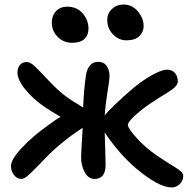

<svg xmlns="http://www.w3.org/2000/svg" viewBox="-20 -782 826 838"><path d="M532.2 -606Q497.6 -606 472.9 -632.1Q448.2 -658.2 448.2 -694.8Q448.2 -723.6 468.8 -742.9Q489.3 -762.2 519 -762.2Q557.1 -762.2 582 -732.2Q606.9 -702.1 606.9 -668Q606.9 -643.1 588.4 -624.5Q569.8 -606 532.2 -606ZM293.9 -595.2Q257.3 -595.2 231.7 -621.3Q206.1 -647.5 206.1 -683.1Q206.1 -713.9 224.6 -733.4Q243.2 -752.9 272.9 -752.9Q315.9 -752.9 341.1 -723.4Q366.2 -693.8 366.2 -657.2Q366.2 -628.9 348.6 -612.1Q331.1 -595.2 293.9 -595.2ZM73.2 -1Q54.2 -1 41 -18.3Q27.8 -35.6 27.8 -57.1Q27.8 -85.9 75.2 -136.7Q122.6 -187.5 190.9 -235.8Q220.7 -258.3 244.1 -272Q200.2 -297.9 173.8 -315.9Q125 -349.1 90.6 -391.4Q56.2 -433.6 56.2 -465.8Q56.2 -484.9 66.7 -498Q77.1 -511.2 97.2 -511.2Q112.8 -511.2 134 -490.7Q155.3 -470.2 191.9 -430.9Q228.5 -391.6 264.2 -363.8Q294.4 -341.3 342.8 -313Q346.2 -391.6 355 -453.1Q358.4 -477.5 371.6 -494.9Q384.8 -512.2 408.2 -512.2Q432.6 -512.2 445.3 -494.6Q458 -477.1 458 -450.2Q458 -434.6 448.7 -377Q439.5 -319.3 437 -278.8Q439 -281.2 443.8 -286.6Q448.7 -292 451.2 -294.9Q477.1 -321.8 518.8 -359.9Q560.5 -397.9 591.8 -420.9Q625 -445.3 657.7 -461.7Q690.4 -478 709 -478Q731 -478 743.4 -463.6Q755.9 -449.2 755.9 -426.8Q755.9 -418 750.2 -409.7Q744.6 -401.4 732.4 -392.3Q720.2 -383.3 707.3 -375.5Q694.3 -367.7 672.4 -354Q650.4 -340.3 632.8 -328.1Q592.3 -299.8 565.2 -274.2Q538.1 -248.5 538.1 -236.8Q538.1 -222.7 574.5 -181.9Q610.8 -141.1 659.2 -106.9Q677.7 -93.8 699 -80.3Q720.2 -66.9 733.2 -59.1Q746.1 -51.3 757.6 -43.2Q769 -35.2 774.4 -28.6Q779.8 -22 779.8 -15.1Q779.8 5.9 764.9 21Q750 36.1 729 36.1Q672.4 36.1 571.8 -48.8Q505.4 -105.5 442.9 -194.8Q439.9 -199.2 437 -205.1Q437.5 -188 439.2 -133.8Q440.9 -79.6 440.9 -63Q440.9 -1 393.1 -1Q366.2 -1 350.1 -29.5Q334 -58.1 334 -97.2Q334 -110.4 340.8 -224.1Q288.1 -189.9 245.1 -153.8Q210.9 -126 171.9 -85.2Q132.8 -44.4 110.1 -22.7Q87.4 -1 73.2 -1Z"/></svg>

Font: Shantell Sans Irregular
Style: Regular
Weight: 500
Designer: Stephen Nixon, Anya Danilova, Shantell Martin
Foundry: Arrow Type
Version: Version 1.006;[9816181b4]